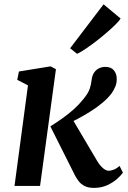

<svg xmlns="http://www.w3.org/2000/svg" viewBox="-20 -884 608 913"><path d="M49 0 113 -478 62 -504.5 70 -544 220.5 -568.5 246 -555 170.5 0ZM427 9.5Q400 9.5 382.8 0.8Q365.5 -8 355.2 -21.2Q345 -34.5 338 -47L219.5 -283Q250.5 -302.5 278.8 -322.8Q307 -343 331.8 -365.2Q356.5 -387.5 377.5 -414Q400 -441.5 406.8 -462.5Q413.5 -483.5 415.5 -502.5Q418 -525.5 428 -539.5Q438 -553.5 452 -559.8Q466 -566 480 -566Q507.5 -566 521 -550.2Q534.5 -534.5 535 -512Q536 -491 528.8 -473.2Q521.5 -455.5 510.5 -440Q492.5 -416 465.5 -393.8Q438.5 -371.5 408.2 -352.8Q378 -334 350.2 -319.2Q322.5 -304.5 302.5 -295L313.5 -336L443 -117Q455.5 -96.5 470 -84.2Q484.5 -72 497 -72Q506.5 -72 520.2 -77Q534 -82 548.5 -95L564.5 -63Q556 -50.5 536.8 -33.2Q517.5 -16 489.5 -3.2Q461.5 9.5 427 9.5ZM313.5 -654.5 472.5 -863.5 553.5 -796Q548 -786 530.8 -768.8Q513.5 -751.5 489.2 -730.5Q465 -709.5 438.8 -689.2Q412.5 -669 388.2 -652.5Q364 -636 346.5 -628Z"/></svg>

Font: Merriweather SemiBold
Style: Italic
Weight: 600
Italic angle: -7.8°
Version: Version 2.101